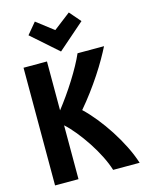

<svg xmlns="http://www.w3.org/2000/svg" viewBox="-135 -1011 831 1092"><g transform="rotate(-15 280.0 -465.0)"><path d="M50 0V-693H188V-405Q213 -437 239.5 -474.5Q266 -512 290.5 -551Q315 -590 335 -626.5Q355 -663 368 -693H524Q509 -663 487 -624.5Q465 -586 437 -543.5Q409 -501 377 -458Q345 -415 310 -374Q345 -341 380.5 -297Q416 -253 448 -203.5Q480 -154 506 -102Q532 -50 548 0H392Q380 -39 357.5 -84Q335 -129 306 -173Q277 -217 246.5 -254.5Q216 -292 188 -317V0ZM280 -727 125 -864 180 -930 280 -853 380 -930 437 -864Z"/></g></svg>

Font: Ubuntu Sans Mono
Style: Regular
Weight: 400
Monospace: yes
Designer: Dalton Maag Ltd
Foundry: Dalton Maag Ltd
Version: Version 1.006